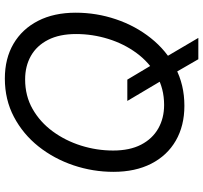

<svg xmlns="http://www.w3.org/2000/svg" viewBox="-43 -735 846 800"><g transform="rotate(-90 380.0 -335.0)"><path d="M359.4 -227.5H448.2L511.7 -121.1L527.3 -92.8L622.1 68.4H533.2L471.7 -38.1L455.6 -65.4ZM339.4 10.3Q255.9 10.3 193.8 -25.6Q131.8 -61.5 97.9 -127.9Q64 -194.3 64 -285.2Q64 -371.1 91.3 -452.1Q118.7 -533.2 169.9 -597.7Q221.2 -662.1 293 -700Q364.7 -737.8 452.6 -737.8Q536.1 -737.8 597.7 -701.7Q659.2 -665.5 693.1 -599.4Q727.1 -533.2 727.1 -442.4Q727.1 -356 699.7 -274.9Q672.4 -193.8 621.1 -129.4Q569.8 -64.9 498.3 -27.3Q426.8 10.3 339.4 10.3ZM342.8 -74.2Q411.1 -74.2 465.8 -105.5Q520.5 -136.7 559.1 -189.2Q597.7 -241.7 617.9 -307.1Q638.2 -372.6 638.2 -440.9Q638.2 -510.3 614 -557.6Q589.8 -605 547.1 -629.2Q504.4 -653.3 449.2 -653.3Q380.4 -653.3 325.7 -622.1Q271 -590.8 232.4 -538.1Q193.8 -485.4 173.3 -420.2Q152.8 -355 152.8 -286.6Q152.8 -217.3 177.2 -170.2Q201.7 -123 244.6 -98.6Q287.6 -74.2 342.8 -74.2Z"/></g></svg>

Font: Inter 20pt
Style: Italic
Weight: 400
Italic angle: -9.3988°
Version: Version 4.001;git-66647c0bb